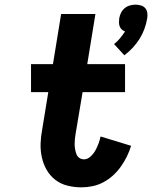

<svg xmlns="http://www.w3.org/2000/svg" viewBox="-20 -795 652 823"><path d="M513 -558 469 -606Q483 -617 494.5 -631Q506 -645 516 -660Q508 -663 502 -668.5Q496 -674 493 -682Q490 -690 490 -698.5Q490 -707 491 -716Q493 -728 498.5 -739.5Q504 -751 514 -759.5Q524 -768 536.5 -771.5Q549 -775 561 -775Q573 -775 584.5 -771.5Q596 -768 603 -759.5Q610 -751 611.5 -739.5Q613 -728 611 -716Q607 -693 599 -671Q591 -649 578.5 -629Q566 -609 549.5 -591Q533 -573 513 -558ZM329 8Q299 8 270 1Q241 -6 218 -23.5Q195 -41 180.5 -66Q166 -91 159.5 -120Q153 -149 154 -179.5Q155 -210 161 -241L187 -400H113V-520H207L242 -735H389L354 -520H516V-400H334L304 -221Q302 -210 301 -199Q300 -188 300 -177Q300 -166 302 -155Q304 -144 307.5 -134.5Q311 -125 319.5 -118.5Q328 -112 340 -112Q355 -112 368 -124Q381 -136 389 -150.5Q397 -165 402.5 -180Q408 -195 411 -210L542 -170Q535 -147 524 -124.5Q513 -102 498.5 -81.5Q484 -61 465 -43.5Q446 -26 423.5 -14Q401 -2 377 3Q353 8 329 8Z"/></svg>

Font: Iosevka Heavy Extended
Style: Italic
Weight: 900
Width: 7
Italic angle: -9°
Monospace: yes
Designer: Belleve Invis
Foundry: Belleve Invis
Version: Version 32.5.0; ttfautohint (v1.8.4)